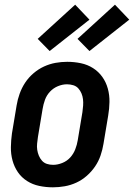

<svg xmlns="http://www.w3.org/2000/svg" viewBox="-20 -792 572 820"><path d="M206 8Q176 8 147.5 2Q119 -4 95.5 -19Q72 -34 56.5 -56.5Q41 -79 33.5 -106.5Q26 -134 26.5 -163.5Q27 -193 31 -222L51 -342Q55 -367 64 -392Q73 -417 87.5 -439Q102 -461 123 -479Q144 -497 168 -508Q192 -519 217 -523.5Q242 -528 267 -528Q297 -528 325.5 -522Q354 -516 377.5 -501Q401 -486 417 -463.5Q433 -441 440.5 -413.5Q448 -386 447.5 -356.5Q447 -327 442 -298L422 -178Q418 -153 409.5 -128Q401 -103 386 -81Q371 -59 350.5 -41Q330 -23 306 -12Q282 -1 256.5 3.5Q231 8 206 8ZM207 -88Q226 -88 246 -96Q266 -104 280 -119.5Q294 -135 301.5 -154.5Q309 -174 312 -193L332 -313Q334 -327 335 -341Q336 -355 334.5 -368Q333 -381 328 -393Q323 -405 314.5 -414.5Q306 -424 293 -428Q280 -432 266 -432Q247 -432 227.5 -424Q208 -416 193.5 -400.5Q179 -385 172 -365.5Q165 -346 162 -327L142 -207Q140 -193 138.5 -179Q137 -165 139 -152Q141 -139 146 -127Q151 -115 159.5 -105.5Q168 -96 180.5 -92Q193 -88 207 -88ZM362 -574 311 -626 471 -772 532 -708ZM192 -574 141 -626 301 -772 362 -708Z"/></svg>

Font: Iosevka SS18
Style: Bold Italic
Weight: 700
Italic angle: -9°
Monospace: yes
Designer: Belleve Invis
Foundry: Belleve Invis
Version: Version 25.1.1; ttfautohint (v1.8.4)